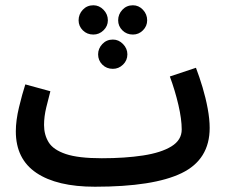

<svg xmlns="http://www.w3.org/2000/svg" viewBox="-20 -687 867 728"><path d="M340 21Q196 21 118 -31.5Q40 -84 40 -189Q40 -230 52 -280Q64 -330 76 -367L171 -341Q164 -315 155.5 -280Q147 -245 147 -213Q147 -176 164.5 -147.5Q182 -119 229.5 -103Q277 -87 366 -87Q454 -87 522.5 -97.5Q591 -108 630 -132Q669 -156 669 -196Q669 -235 656.5 -289Q644 -343 624 -397L723 -430Q736 -396 748 -356Q760 -316 767.5 -275.5Q775 -235 775 -202Q775 -82 668.5 -30.5Q562 21 340 21ZM334 -556Q310 -556 294 -572Q278 -588 278 -610Q278 -633 294 -650Q310 -667 334 -667Q356 -667 372.5 -650Q389 -633 389 -610Q389 -588 372.5 -572Q356 -556 334 -556ZM484 -556Q460 -556 444 -572Q428 -588 428 -610Q428 -633 444 -650Q460 -667 484 -667Q506 -667 522 -650Q538 -633 538 -610Q538 -588 522 -572Q506 -556 484 -556ZM408 -426Q384 -426 368 -442Q352 -458 352 -481Q352 -503 368 -520Q384 -537 408 -537Q430 -537 446.5 -520Q463 -503 463 -481Q463 -458 446.5 -442Q430 -426 408 -426Z"/></svg>

Font: Noto Sans Arabic ExtCond SemBd
Style: Regular
Weight: 600
Width: 2
Designer: Monotype Design Team, Nadine Chahine, Nizar Qandah and Khaled Hosny
Foundry: Monotype Imaging Inc.
Version: Version 2.012; ttfautohint (v1.8.4.7-5d5b)